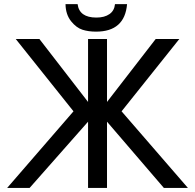

<svg xmlns="http://www.w3.org/2000/svg" viewBox="-20 -920 955 940"><path d="M300.8 -899.9H359.9Q368.2 -834 452.1 -834Q491.7 -834 516.1 -851.1Q540 -867.7 543 -899.9H602.1Q590.8 -765.1 450.2 -765.1Q413.1 -765.1 383.8 -774.4Q353.5 -784.2 328.1 -815.9Q301.3 -849.6 300.8 -899.9ZM411.1 -324.2 125 0H15.1L339.8 -375L57.1 -729H172.9L411.1 -420.9V-729H503.9V-420.9L742.2 -729H857.9L575.2 -375L899.9 0H782.2L503.9 -324.2V0H411.1Z"/></svg>

Font: Miedinger*
Style: Book
Weight: 400
Version: Version 001.000